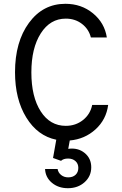

<svg xmlns="http://www.w3.org/2000/svg" viewBox="-20 -730 640 1010"><path d="M217 159H283Q286 178 301.5 190.5Q317 203 339 203Q363 203 377.5 189.5Q392 176 392 153Q392 131 377 117.5Q362 104 338 104Q314 104 301 116L259 101L276 5Q178 -15 118.5 -111.5Q59 -208 59 -350Q59 -510 132.5 -610Q206 -710 324 -710Q408 -710 469 -660Q530 -610 542 -533H458Q447 -577 411 -604.5Q375 -632 326 -632Q244 -632 194.5 -554.5Q145 -477 145 -349Q145 -221 194 -144.5Q243 -68 326 -68Q378 -68 416.5 -98.5Q455 -129 465 -178H549Q539 -101 482.5 -49.5Q426 2 347 9L339 53Q390 46 425 74.5Q460 103 460 150Q460 197 425 228.5Q390 260 337 260Q287 260 253 231.5Q219 203 217 159Z"/></svg>

Font: CommitMono
Style: 450Regular
Weight: 450
Designer: Eigil Nikolajsen
Foundry: Eigil Nikolajsen
Version: Version 1.002